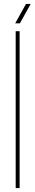

<svg xmlns="http://www.w3.org/2000/svg" viewBox="-20 -959 180 979"><path d="M60 0V-800H80V0ZM57.5 -840 112.5 -939H136.5L81.5 -840Z"/></svg>

Font: Big Shoulders Display Thin Thin
Style: Regular
Weight: 250
Version: Version 2.002